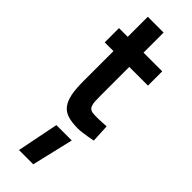

<svg xmlns="http://www.w3.org/2000/svg" viewBox="-310 -661 980 980"><g transform="rotate(45 180.0 -171.0)"><path d="M195 -396V-192Q195 -166 196 -148Q197 -130 202 -118.5Q207 -107 217.5 -102Q228 -97 247 -97Q258 -97 271.5 -97Q285 -97 298 -98Q313 -99 328 -100L333 -2Q313 2 295 5Q279 8 261.5 10Q244 12 231 12Q188 12 159 3Q130 -6 113 -28Q96 -50 88.5 -86Q81 -122 81 -176V-396H18V-499H81V-644H195V-499H330V-396ZM142 77H253L200 302H97Z"/></g></svg>

Font: Panefresco 800wt
Style: Regular
Weight: 800
Designer: Campivisivi
Foundry: Campivisivi & Chank Co
Version: Version 1.001